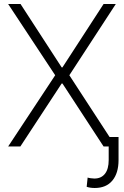

<svg xmlns="http://www.w3.org/2000/svg" viewBox="-20 -727 615 953"><path d="M286.1 -392.6H290L494.1 -707H554.7L324.2 -353.5L523.9 -46.9H568.4V67.4Q568.4 132.3 537.8 169.2Q507.3 206.1 450.2 206.1Q427.7 206.1 410.2 200.2L415 154.3Q419.9 156.2 430.4 157.7Q440.9 159.2 448.2 159.2Q482.4 159.2 501 135.5Q519.5 111.8 519.5 67.4V0H494.1L290 -312.5H286.1L81.1 0H20.5L253.9 -353.5L20.5 -707H82Z"/></svg>

Font: Pretendard Std ExtraLight
Style: Regular
Weight: 200
Designer: Base glyphs from Inter by Rasmus Andersson; Hangeul glyphs from Noto Sans CJK(Source Han Sans) by Jang Soo-young and Kan
Foundry: Kil Hyung-jin
Version: Version 1.309